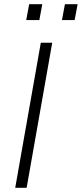

<svg xmlns="http://www.w3.org/2000/svg" viewBox="-20 -888 387 908"><path d="M52 0 173 -686H227L106 0ZM104 -793 118 -868H180L166 -793ZM273 -793 287 -868H347L333 -793Z"/></svg>

Font: Archivo SemiBold Thin
Style: Italic
Weight: 250
Italic angle: -10°
Version: Version 2.001